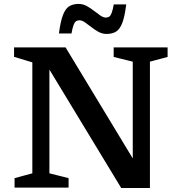

<svg xmlns="http://www.w3.org/2000/svg" viewBox="-20 -934 896 956"><path d="M141 -71V-623.5L50 -651V-698H306.5L673.5 -91.5L641 -59.5V-627L546 -650.5V-698H814.5V-650.5L726.5 -627V2H583.5L198.5 -633L226 -640.5V-71L321.5 -47V0H52.5V-47ZM608.5 -912Q601 -851 588.8 -819.5Q576.5 -788 557.8 -776.5Q539 -765 510.5 -765Q489.5 -765 470.8 -775.2Q452 -785.5 434.8 -799Q417.5 -812.5 402.8 -822.8Q388 -833 375.5 -833Q365.5 -833 358.5 -828.2Q351.5 -823.5 346.2 -809.5Q341 -795.5 336 -767.5H273.5Q281.5 -828.5 293.8 -860Q306 -891.5 325 -903Q344 -914.5 371.5 -914.5Q392.5 -914.5 411.5 -904.2Q430.5 -894 447.5 -880.5Q464.5 -867 479.5 -856.8Q494.5 -846.5 507 -846.5Q517 -846.5 524 -851.2Q531 -856 536.2 -870.2Q541.5 -884.5 546.5 -912Z"/></svg>

Font: Newsreader 9pt Medium
Style: Regular
Weight: 500
Designer: Hugues Gentile
Foundry: Production Type
Version: Version 1.003